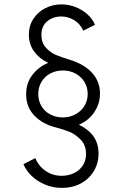

<svg xmlns="http://www.w3.org/2000/svg" viewBox="-20 -748 579 899"><path d="M89.8 20.5 145.5 -7.8Q153.3 13.2 170.2 32Q187 50.8 212.4 63Q237.8 75.2 269.5 75.2Q301.3 74.7 327.1 62.3Q353 49.8 367.9 26.6Q382.8 3.4 382.8 -27.3Q382.8 -68.4 357.9 -94Q333 -119.6 304.9 -130.9Q276.9 -142.1 241.2 -151.4Q178.7 -167 140.4 -207.3Q102.1 -247.6 102.5 -306.6Q102.1 -359.4 132.1 -397.9Q162.1 -436.5 206.1 -453.6Q165.5 -472.2 140.4 -506.1Q115.2 -540 115.2 -585.9Q115.2 -627.4 136.2 -659.7Q157.2 -691.9 192.1 -709.7Q227.1 -727.5 267.6 -727.5Q301.3 -727.5 333.3 -715.1Q365.2 -702.6 389.4 -680.9Q413.6 -659.2 424.8 -631.8L370.1 -604.5Q355 -636.7 327.4 -653.6Q299.8 -670.4 266.6 -670.9Q227.5 -670.4 200.9 -648.2Q174.3 -626 173.8 -585Q173.8 -547.9 195.1 -524.7Q216.3 -501.5 240.7 -491.2Q265.1 -481 304.7 -468.8Q374 -447.8 411.1 -407Q448.2 -366.2 448.2 -309.6Q448.2 -275.9 434.8 -246.6Q421.4 -217.3 399.2 -196.3Q377 -175.3 349.6 -164.1Q395.5 -141.6 418.5 -108.4Q441.4 -75.2 441.4 -29.3Q441.4 16.6 419.2 53.5Q397 90.3 358.2 111.1Q319.3 131.8 270.5 131.8Q227.1 131.8 189.7 115.7Q152.3 99.6 126.7 74.2Q101.1 48.8 89.8 20.5ZM390.6 -307.6Q390.6 -338.9 375.5 -364Q360.4 -389.2 333.7 -403.6Q307.1 -418 274.4 -418Q241.7 -418 215.3 -403.8Q189 -389.6 174.1 -364.5Q159.2 -339.4 159.2 -307.6Q159.2 -275.9 174.1 -251Q189 -226.1 215.3 -212.2Q241.7 -198.2 274.4 -198.2Q306.6 -198.2 333.5 -212.9Q360.4 -227.5 375.5 -252.4Q390.6 -277.3 390.6 -307.6Z"/></svg>

Font: Reddit Sans Chocolate Light
Style: Regular
Weight: 300
Designer: Stephen Hutchings
Foundry: Reddit
Version: Version 1.013